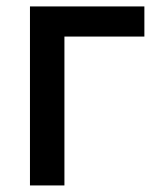

<svg xmlns="http://www.w3.org/2000/svg" viewBox="-20 -565 501 585"><path d="M419.9 -545.4V-453.6H176.3V0H71.3V-545.4Z"/></svg>

Font: Karasuma Gothic
Style: Regular
Weight: 500
Designer: Rasmus Andersson / Ryoko Nishizuka
Foundry: Genbu
Version: Version 1.00